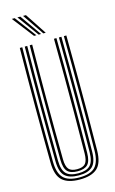

<svg xmlns="http://www.w3.org/2000/svg" viewBox="-145 -1025 652 1086"><g transform="rotate(-15 181.0 -481.5)"><path d="M181.3 7Q112.4 7 79.1 -23Q45.7 -53.1 44.8 -127.8Q44 -198.3 43.4 -280.3Q42.9 -362.2 42.9 -450.1Q42.9 -538 43.3 -626.9Q43.8 -715.8 44.8 -800H59.3Q58.5 -723 57.9 -635.8Q57.4 -548.6 57.4 -459Q57.4 -369.5 57.9 -285Q58.5 -200.5 59.3 -129Q60.2 -63.5 87.9 -34.3Q115.6 -5.1 181.3 -5.1Q246.8 -5.1 274.4 -34.3Q301.9 -63.5 302.8 -129Q303.7 -199.1 304.2 -280.9Q304.7 -362.8 304.7 -450.7Q304.7 -538.6 304.3 -627.4Q303.9 -716.2 302.8 -800H317.3Q318.4 -697.5 318.9 -582.6Q319.4 -467.7 319 -351.4Q318.6 -235.1 317.3 -127.8Q316.4 -52.5 282.9 -22.7Q249.4 7 181.3 7ZM181.3 -17.1Q126.4 -17.1 100.4 -41.6Q74.4 -66 73.8 -128Q73 -206.1 72.4 -288.5Q71.9 -371 71.9 -456.2Q71.9 -541.4 72.4 -627.7Q72.9 -714.1 73.8 -800H88.3Q87.4 -719.5 86.9 -633.3Q86.4 -547 86.4 -459.7Q86.4 -372.5 86.9 -288.5Q87.5 -204.5 88.3 -128.4Q88.9 -73.5 110.9 -51.3Q132.9 -29.2 181.3 -29.2Q229.4 -29.2 251.3 -51.2Q273.2 -73.1 273.8 -128.4Q274.7 -204 275.2 -286.8Q275.7 -369.6 275.7 -456Q275.7 -542.4 275.2 -629.3Q274.7 -716.2 273.8 -800H288.3Q289.2 -718.6 289.7 -632.3Q290.2 -546 290.2 -459.1Q290.2 -372.2 289.7 -288.4Q289.1 -204.6 288.3 -128Q287.7 -66.5 262.1 -41.8Q236.5 -17.1 181.3 -17.1ZM181.3 -41.3Q140.3 -41.3 121.8 -60.6Q103.4 -79.9 102.8 -128.8Q101.7 -222.4 101.3 -335.3Q100.9 -448.3 101.2 -567.8Q101.5 -687.3 102.8 -800H117.3Q116.5 -719.2 115.9 -638.5Q115.4 -557.7 115.4 -475.1Q115.4 -392.5 115.9 -306.4Q116.4 -220.3 117.5 -128.8Q118.1 -87.1 132.3 -70.2Q146.5 -53.4 181.3 -53.4Q215.9 -53.4 230 -70.2Q244 -87.1 244.6 -128.8Q246.1 -255.9 246.5 -367Q246.9 -478 246.4 -583.7Q245.9 -689.4 244.8 -800H259.3Q260.2 -723.3 260.7 -636.5Q261.2 -549.6 261.2 -460.4Q261.2 -371.2 260.7 -286.3Q260.2 -201.4 259.3 -128.8Q258.7 -79.3 240.1 -60.3Q221.5 -41.3 181.3 -41.3ZM140.3 -845 43.4 -970.2H60.3L154.1 -845ZM167.4 -845 76.4 -970.2H93.3L181.4 -845ZM194.7 -845 109.4 -970.2H126.3L208.7 -845Z"/></g></svg>

Font: Big Shoulders Inline Display SC Thin
Style: Regular
Weight: 100
Designer: Patric King
Foundry: XO Type Co
Version: Version 2.002